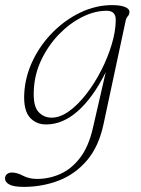

<svg xmlns="http://www.w3.org/2000/svg" viewBox="-58 -478 550 749"><path d="M345.5 8Q327 94 281.2 147.8Q235.5 201.5 171.5 226.2Q107.5 251 34.5 251Q-4.5 251 -21.5 241.8Q-38.5 232.5 -38.5 218Q-38.5 208 -31 201.5Q-23.5 195 -11.5 195Q8 195 31.8 207.5Q55.5 220 86.5 220Q134 220 177.5 200.5Q221 181 254.2 137.8Q287.5 94.5 304 23L354.5 -196.5Q305.5 -98 246.2 -45.2Q187 7.5 122 7.5Q82 7.5 57.8 -20.5Q33.5 -48.5 36.5 -112Q40 -179.5 69.8 -241.5Q99.5 -303.5 148 -352.2Q196.5 -401 256.2 -429.5Q316 -458 379 -458Q412 -458 429.5 -450.8Q447 -443.5 447 -432Q447 -421.5 441 -415.2Q435 -409 432.5 -398.5ZM74 -128Q70.5 -66 91.2 -42.5Q112 -19 143 -19Q176.5 -19 211.5 -44.2Q246.5 -69.5 279 -111.5Q311.5 -153.5 337.2 -204Q363 -254.5 378.2 -306Q393.5 -357.5 393.5 -400.5Q393.5 -436 358.5 -436Q310.5 -436 261.8 -411.2Q213 -386.5 171.5 -343.5Q130 -300.5 103.5 -245Q77 -189.5 74 -128Z"/></svg>

Font: Fraunces 9pt Thin
Style: Italic
Weight: 100
Italic angle: -16°
Version: Version 1.000;[b76b70a41]